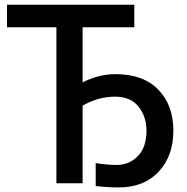

<svg xmlns="http://www.w3.org/2000/svg" viewBox="-20 -779 794 816"><path d="M9.8 -663.1V-758.8H550.8V-663.1H331.1V-428.7Q399.4 -463.9 470.7 -463.9Q588.9 -463.9 652.8 -397.9Q716.8 -332 716.8 -223.6Q716.8 -116.2 654.3 -49.3Q591.8 17.6 484.4 17.6Q439.5 17.6 386.7 11.7V-85.9Q430.7 -78.1 476.6 -78.1Q529.3 -78.1 565.9 -115.7Q602.5 -153.3 602.5 -222.7Q602.5 -283.2 568.8 -325.7Q535.2 -368.2 468.8 -368.2Q397.5 -368.2 331.1 -330.1V0H219.7V-663.1Z"/></svg>

Font: Gothic A1 SemiBold
Style: Regular
Weight: 600
Version: Version 2.50